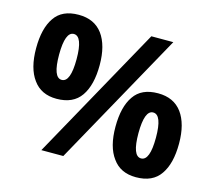

<svg xmlns="http://www.w3.org/2000/svg" viewBox="-104 -853 1109 990"><g transform="rotate(15 450.5 -357.5)"><path d="M199.2 -724.1Q283.2 -724.1 326.7 -665.5Q370.1 -606.4 370.1 -501Q370.1 -394.5 329.1 -335.4Q288.1 -275.9 199.2 -275.9Q116.7 -275.9 74.2 -335.4Q30.8 -394 30.8 -501Q30.8 -607.4 71.3 -665.5Q110.8 -724.1 199.2 -724.1ZM706.1 -713.9 310.1 0H192.9L588.9 -713.9ZM200.2 -622.1Q154.3 -622.1 153.8 -500Q153.8 -377 200.2 -377Q247.1 -377 247.1 -500Q247.1 -622.1 200.2 -622.1ZM699.2 -439Q783.2 -439 826.7 -380.4Q870.1 -321.3 870.1 -215.8Q870.1 -109.4 829.1 -50.8Q788.6 8.8 699.2 8.8Q616.2 8.8 574.2 -50.8Q530.8 -108.9 530.8 -215.8Q530.8 -322.3 571.3 -380.4Q610.8 -439 699.2 -439ZM700.2 -336.9Q654.3 -336.9 653.8 -214.8Q653.8 -91.8 700.2 -91.8Q747.1 -91.8 747.1 -214.8Q747.1 -336.9 700.2 -336.9Z"/></g></svg>

Font: Droid Sans Thai
Style: Bold
Weight: 700
Designer: Steve Matteson
Foundry: Ascender Corporation
Version: Version 1.00